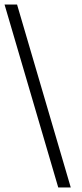

<svg xmlns="http://www.w3.org/2000/svg" viewBox="-40 -772 360 844"><path d="M-20 -752H35L271 52H216Z"/></svg>

Font: Pathway Extreme Condensed Thin
Style: Italic
Weight: 250
Width: 3
Italic angle: -8°
Version: Version 1.001;gftools[0.9.26]